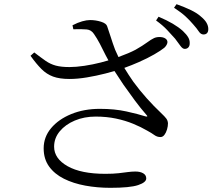

<svg xmlns="http://www.w3.org/2000/svg" viewBox="-20 -850 1040 919"><path d="M458 -329Q529 -329 585.5 -316.5Q642 -304 676 -293Q683 -291 685 -293Q686 -295 681 -300Q653 -332 625.5 -369Q598 -406 570 -446Q549 -478 528 -510Q508 -505 484 -498Q441 -487 396 -479.5Q351 -472 313 -472Q265 -472 234 -483.5Q203 -495 178.5 -519.5Q154 -544 126 -583L144 -599Q175 -575 198 -559Q221 -543 247 -536Q273 -529 313 -529Q344 -529 384 -535Q424 -541 463 -551Q482 -556 499 -561Q492 -573 486 -585Q472 -614 458 -640.5Q444 -667 430 -687Q417 -707 395.5 -709Q374 -711 331 -710L327 -729Q352 -742 373.5 -748Q395 -754 411 -754Q438 -754 463.5 -746Q489 -738 493 -724Q502 -699 510.5 -671.5Q519 -644 531 -612Q538 -595 547 -577Q599 -596 629 -612Q664 -632 683.5 -646.5Q703 -661 718 -668Q732 -674 750 -672.5Q768 -671 777 -661Q784 -652 780 -641Q776 -630 766 -621Q750 -608 718 -589.5Q686 -571 645 -553Q611 -538 575 -525Q595 -492 618 -459Q648 -418 682 -380Q716 -342 751 -309Q769 -292 776 -282.5Q783 -273 784 -260Q784 -246 779.5 -230.5Q775 -215 767 -204.5Q759 -194 748 -194Q732 -194 719 -203.5Q706 -213 684 -225Q655 -242 617.5 -257.5Q580 -273 535 -282.5Q490 -292 438 -292Q383 -292 338 -273Q293 -254 266 -221.5Q239 -189 239 -148Q239 -91 303.5 -54.5Q368 -18 484 -18Q523 -18 548.5 -21Q574 -24 592.5 -26.5Q611 -29 628 -29Q651 -29 665.5 -20.5Q680 -12 680 4Q680 23 641 36Q602 49 508 49Q446 49 388.5 38.5Q331 28 286 5.5Q241 -17 215 -53Q189 -89 189 -140Q189 -194 224.5 -236.5Q260 -279 321 -304Q382 -329 458 -329ZM818 -665Q802 -683 780.5 -706Q759 -729 727 -752L739 -770Q779 -753 807 -736.5Q835 -720 855 -702Q873 -685 881 -671Q889 -657 888 -642Q888 -630 881.5 -623Q875 -616 864 -616Q854 -616 843.5 -630.5Q833 -645 818 -665ZM905 -733Q889 -752 868.5 -771Q848 -790 813 -813L825 -830Q864 -816 893 -802Q922 -788 939 -773Q960 -756 968.5 -741Q977 -726 977 -711Q977 -698 971 -691.5Q965 -685 954 -685Q941 -685 931.5 -699.5Q922 -714 905 -733Z"/></svg>

Font: Early Summer Mincho
Style: Regular
Weight: 400
Designer: GuiWonder
Version: Version 1.002